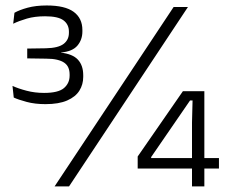

<svg xmlns="http://www.w3.org/2000/svg" viewBox="-20 -664 810 684"><path d="M142 -293Q104.5 -293 74.8 -301Q45 -309 29 -316.5L24.5 -358Q45 -348.5 74.5 -340.8Q104 -333 137 -333Q187.5 -333 207.8 -350.2Q228 -367.5 228 -394.5V-398.5Q228 -412.5 223.5 -423Q219 -433.5 209 -440.5Q199 -447.5 183.2 -451.2Q167.5 -455 144.5 -455L77 -456V-491L143.5 -492Q187.5 -493 206.5 -507.5Q225.5 -522 225.5 -547V-551.5Q225.5 -577 206.2 -591.5Q187 -606 140.5 -606Q104 -606 75.8 -597.8Q47.5 -589.5 27 -579.5L31.5 -618.5Q49 -628.5 78.2 -636.5Q107.5 -644.5 146.5 -644.5Q211.5 -644.5 242.5 -621.8Q273.5 -599 273.5 -557V-552Q273.5 -522.5 255.8 -501.5Q238 -480.5 197.5 -477L196 -473V-476.5Q238.5 -472 257.5 -451.5Q276.5 -431 276.5 -396V-390Q276.5 -363 262.8 -341Q249 -319 219.2 -306Q189.5 -293 142 -293ZM174.5 0 598.5 -639H649.5L226 0ZM664 0V-227.5L666 -306H657L518.5 -104.5V-86.5L497 -101H760V-63.5H470.5V-106.5L631.5 -339H708V0Z"/></svg>

Font: Anek Gujarati Medium Light
Style: Regular
Weight: 300
Version: Version 1.003